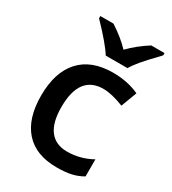

<svg xmlns="http://www.w3.org/2000/svg" viewBox="-188 -865 871 974"><g transform="rotate(30 247.5 -378.0)"><path d="M299.8 9.8Q177.2 9.8 113.5 -61.8Q49.8 -133.3 49.8 -267.1Q49.8 -403.3 116.5 -476.6Q183.1 -549.8 309.1 -549.8Q394.5 -549.8 462.9 -518.1L428.2 -425.8Q355.5 -454.1 308.1 -454.1Q168 -454.1 168 -268.1Q168 -177.2 202.9 -131.6Q237.8 -85.9 305.2 -85.9Q381.8 -85.9 450.2 -124V-23.9Q419.4 -5.9 384.5 2Q349.6 9.8 299.8 9.8ZM484.4 -766.1V-752.9Q422.9 -689 397.7 -658.7Q372.6 -628.4 359.4 -606H232.4Q200.7 -657.2 108.4 -752.9V-766.1H185.5Q252.9 -722.2 295.4 -676.8Q342.8 -725.6 406.7 -766.1Z"/></g></svg>

Font: f1_52653          
Style: Regular
Weight: 600
Foundry: Ascender Corporation
Version: Version 1.10